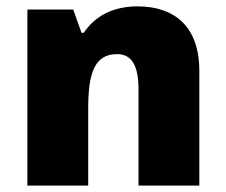

<svg xmlns="http://www.w3.org/2000/svg" viewBox="-20 -583 710 603"><path d="M412 -563C334 -563 278 -532 243 -480H236L210 -553H66V0H257V-242C257 -352 276 -413 348 -413C395 -413 415 -375 415 -302V0H606V-360C606 -502 526 -563 412 -563Z"/></svg>

Font: Noto Sans Gujarati Black
Style: Regular
Weight: 900
Designer: Jelle Bosma - Monotype Design Team, Universal Thirst
Foundry: Monotype Imaging Inc.
Version: Version 2.106